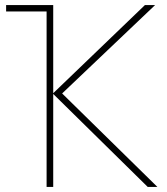

<svg xmlns="http://www.w3.org/2000/svg" viewBox="-20 -734 655 754"><path d="M589 -714 224 -367 598 0H560L189 -365V0H163V-689H4V-714H189V-368L549 -714Z"/></svg>

Font: Noto Sans UI Thin
Style: Regular
Weight: 250
Designer: Monotype Design Team
Foundry: Monotype Imaging Inc.
Version: Version 1.901